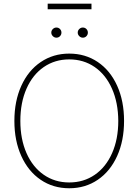

<svg xmlns="http://www.w3.org/2000/svg" viewBox="-20 -1006 748 1036"><path d="M353.5 9.8Q266.6 9.8 199.5 -35.9Q132.3 -81.5 95 -164.1Q57.6 -246.6 57.6 -353.5Q57.6 -460.4 95 -543Q132.3 -625.5 199.7 -671.1Q267.1 -716.8 353.5 -716.8Q440.4 -716.8 507.6 -671.4Q574.7 -626 612.1 -543.5Q649.4 -460.9 649.4 -353.5Q649.4 -246.6 612.1 -164.1Q574.7 -81.5 507.6 -35.9Q440.4 9.8 353.5 9.8ZM353.5 -685.5Q276.4 -685.5 216.6 -644.5Q156.7 -603.5 123.3 -528.1Q89.8 -452.6 89.8 -353.5Q89.8 -255.4 123 -179.9Q156.2 -104.5 216.1 -63Q275.9 -21.5 353.5 -21.5Q431.2 -21.5 491.2 -62.7Q551.3 -104 584.7 -179.4Q618.2 -254.9 618.2 -353.5Q617.7 -452.1 584.2 -527.6Q550.8 -603 491 -644.3Q431.2 -685.5 353.5 -685.5ZM256.8 -830.1Q256.8 -841.3 265.1 -849.4Q273.4 -857.4 284.2 -857.4Q295.9 -857.4 303.7 -849.4Q311.5 -841.3 311.5 -830.1Q311.5 -818.8 303.7 -810.8Q295.9 -802.7 284.2 -802.7Q273.4 -802.7 265.1 -811Q256.8 -819.3 256.8 -830.1ZM399.4 -830.1Q399.4 -841.3 407.7 -849.4Q416 -857.4 426.8 -857.4Q438.5 -857.4 446.3 -849.4Q454.1 -841.3 454.1 -830.1Q454.1 -818.8 446.3 -810.8Q438.5 -802.7 426.8 -802.7Q416 -802.7 407.7 -811Q399.4 -819.3 399.4 -830.1ZM473.6 -956.1H237.3V-986.3H473.6Z"/></svg>

Font: Pretendard Thin
Style: Regular
Weight: 100
Designer: Base glyphs from Inter by Rasmus Andersson; Hangeul glyphs from Noto Sans CJK(Source Han Sans) by Jang Soo-young and Kan
Foundry: Kil Hyung-jin
Version: Version 1.309